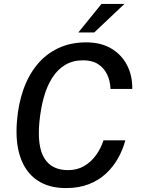

<svg xmlns="http://www.w3.org/2000/svg" viewBox="-20 -949 717 979"><path d="M316.5 10Q227.5 10 168.8 -30.5Q110 -71 83.8 -147.5Q57.5 -224 66.5 -332Q73.5 -419 99.2 -492.2Q125 -565.5 169.5 -619.5Q214 -673.5 276.8 -703.2Q339.5 -733 420 -733Q494 -733 546.8 -702Q599.5 -671 627.5 -617.2Q655.5 -563.5 654.5 -495.5H543.5Q542 -536.5 526 -569.8Q510 -603 479.8 -622.2Q449.5 -641.5 403.5 -641.5Q351.5 -641.5 312.2 -618Q273 -594.5 246 -551.8Q219 -509 203.2 -452Q187.5 -395 181 -328Q169 -201.5 206.5 -141.5Q244 -81.5 327 -81.5Q373 -81.5 408.8 -102.2Q444.5 -123 469.5 -157.8Q494.5 -192.5 507.5 -233.5H619Q606.5 -186 582 -142.2Q557.5 -98.5 520.5 -64Q483.5 -29.5 432.8 -9.8Q382 10 316.5 10ZM379.5 -783.5 497.5 -929H614.5L460.5 -783.5Z"/></svg>

Font: Public Sans Thin Medium
Style: Italic
Weight: 500
Italic angle: -8°
Version: Version 2.001